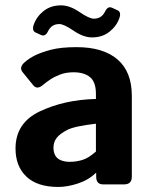

<svg xmlns="http://www.w3.org/2000/svg" viewBox="-20 -702 588 731"><path d="M115.7 -578.1Q100.6 -585 108.4 -607.9Q119.1 -638.7 146.2 -660.2Q173.3 -681.6 212.4 -681.6Q245.6 -681.6 282.7 -656.2Q319.8 -630.9 336.9 -630.9Q352.1 -630.9 362.5 -637.5Q373 -644 380.4 -658.7Q390.6 -679.7 406.7 -672.4L427.2 -663.1Q442.4 -656.2 434.6 -633.3Q423.8 -602.5 396.7 -581.1Q369.6 -559.6 330.6 -559.6Q297.4 -559.6 260.3 -585Q223.1 -610.4 206.1 -610.4Q190.9 -610.4 180.4 -603.8Q169.9 -597.2 162.6 -582.5Q152.3 -561.5 136.2 -568.8ZM39.1 -136.7Q39.1 -234.4 132.3 -278.3Q225.6 -322.3 345.2 -325.2V-344.7Q345.2 -389.6 322.8 -408.2Q300.3 -426.8 260.3 -426.8Q231.9 -426.8 210.2 -418.7Q188.5 -410.6 172.6 -400.1Q156.7 -389.6 144 -378.9Q121.6 -359.4 106.9 -377L66.4 -426.8Q51.3 -445.3 73.7 -464.8Q90.8 -480 113.5 -491.2Q136.2 -502.4 173.8 -512.5Q211.4 -522.5 271.5 -522.5Q373 -522.5 427.5 -475.6Q481.9 -428.7 481.9 -337.4V-29.3Q481.9 0 452.6 0H372.6Q346.2 0 346.2 -29.3V-43.9H345.2Q316.4 -16.1 276.1 -3.2Q235.8 9.8 202.1 9.8Q122.1 9.8 80.6 -29.5Q39.1 -68.8 39.1 -136.7ZM183.6 -139.6Q183.6 -122.6 190.4 -110.1Q197.3 -97.7 211.9 -91.8Q226.6 -85.9 244.6 -85.9Q269.5 -85.9 293 -92.8Q316.4 -99.6 345.2 -125V-231Q263.2 -221.7 235.4 -207Q207.5 -192.4 195.6 -176.8Q183.6 -161.1 183.6 -139.6Z"/></svg>

Font: Istok Web
Style: Bold
Weight: 700
Designer: Andrey V. Panov
Foundry: Andrey V. Panov
Version: Version 1.0.2g